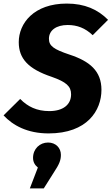

<svg xmlns="http://www.w3.org/2000/svg" viewBox="-36 -730 625 1075"><path d="M338 -710C153 -710 69 -599 69 -494C69 -402 122 -344 253 -300C335 -271 362 -247 362 -202C362 -143 316 -108 240 -108C170 -108 119 -133 77 -176L-16 -84C36 -28 117 17 236 17C453 17 532 -112 532 -227C532 -333 466 -387 354 -424C264 -454 238 -473 238 -513C238 -561 280 -590 343 -590C396 -590 441 -573 483 -533L569 -619C512 -677 438 -710 338 -710ZM233 68C187 68 149 103 149 154C149 178 160 195 176 208L131 325H209L267 233C294 192 305 169 305 137C305 98 276 68 233 68Z"/></svg>

Font: Fira Sans
Style: Bold Italic
Weight: 700
Italic angle: -8°
Designer: bBox Type GmbH & Carrois Corporate GbR & Edenspiekermann AG
Foundry: bBox Type GmbH & Carrois Corporate GbR & Edenspiekermann AG
Version: Version 4.301;PS 004.301;hotconv 1.0.88;makeotf.lib2.5.64775